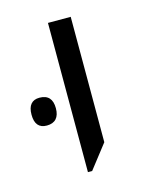

<svg xmlns="http://www.w3.org/2000/svg" viewBox="-100 -678 380 494"><g transform="rotate(-15 90.0 -431.5)"><path d="M74.2 -232.4V-629.9H134.8V-295.9L85.4 -232.4ZM3.4 -375.5Q-27.8 -375.5 -27.8 -412.6Q-27.8 -431.2 -20 -440.4Q-12.2 -449.7 2.9 -449.7Q20 -449.7 28.6 -440.4Q37.1 -431.2 37.1 -412.6Q37.1 -394.5 28.6 -385Q20 -375.5 3.4 -375.5Z"/></g></svg>

Font: Open Sans SemiCondensed Light
Style: Regular
Weight: 300
Width: 4
Designer: Monotype Design Team
Foundry: Monotype Imaging Inc.
Version: Version 3.000